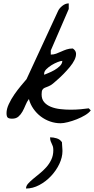

<svg xmlns="http://www.w3.org/2000/svg" viewBox="-20 -709 543 1106"><path d="M146.5 -138.7Q134.8 -123 127 -103.5Q119.1 -84 109.4 -66.4Q99.6 -48.8 85.9 -37.1Q72.3 -25.4 49.8 -25.4Q31.2 -25.4 24.4 -31.7Q17.6 -38.1 17.6 -57.6Q17.6 -81.1 30.8 -109.4Q43.9 -137.7 62.5 -164.6Q81.1 -191.4 100.6 -214.8Q120.1 -238.3 132.8 -252.9L313.5 -643.6Q320.3 -660.2 338.4 -674.8Q356.4 -689.5 376 -689.5V-657.2L272.5 -418V-394.5Q289.1 -394.5 303.7 -399.9Q318.4 -405.3 333 -412.1Q347.7 -418.9 363.8 -424.3Q379.9 -429.7 399.4 -429.7Q417 -418 418 -400.9Q418.9 -383.8 409.2 -363.8Q399.4 -343.8 382.3 -323.2Q365.2 -302.7 346.7 -283.7Q328.1 -264.6 311 -250Q293.9 -235.4 285.2 -227.5Q270.5 -215.8 258.3 -211.4Q246.1 -207 237.3 -203.1Q228.5 -199.2 224.1 -191.4Q219.7 -183.6 219.7 -165Q219.7 -137.7 234.4 -120.6Q249 -103.5 272.9 -93.8Q296.9 -84 326.7 -80.6Q356.4 -77.1 386.7 -77.1Q417 -77.1 444.3 -79.6Q471.7 -82 491.2 -85L502.9 -73.2Q492.2 -58.6 470.2 -45.4Q448.2 -32.2 422.4 -22Q396.5 -11.7 371.1 -5.4Q345.7 1 329.1 1Q297.9 1 268.6 -9.3Q239.3 -19.5 214.8 -38.1Q190.4 -56.6 172.4 -82.5Q154.3 -108.4 146.5 -138.7ZM338.9 -358.4Q330.1 -358.4 312.5 -351.6Q294.9 -344.7 277.3 -334Q259.8 -323.2 247.1 -310.5Q234.4 -297.9 234.4 -285.2V-278.3Q241.2 -281.2 258.3 -288.1Q275.4 -294.9 293.5 -305.2Q311.5 -315.4 325.2 -329.1Q338.9 -342.8 338.9 -358.4ZM287.1 156.2Q287.1 141.6 284.2 133.3Q281.2 125 277.8 118.2Q274.4 111.3 271.5 103.5Q268.6 95.7 268.6 82Q287.1 82 306.6 87.9Q326.2 93.8 336.9 110.4Q336.9 113.3 337.4 120.6Q337.9 127.9 338.4 135.7Q338.9 143.6 339.4 150.9Q339.8 158.2 339.8 161.1Q339.8 197.3 321.8 235.4Q303.7 273.4 273.9 305.2Q244.1 336.9 206.5 356.9Q168.9 377 129.9 377Q129.9 362.3 141.6 349.1Q153.3 335.9 170.9 321.3Q188.5 306.6 208.5 290.5Q228.5 274.4 246.1 254.9Q263.7 235.4 275.4 210.9Q287.1 186.5 287.1 156.2Z"/></svg>

Font: La Belle Aurore
Style: Regular
Weight: 400
Version: Version 1.001 2001